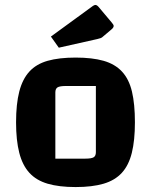

<svg xmlns="http://www.w3.org/2000/svg" viewBox="-20 -745 611 777"><path d="M286 12Q219 12 173 -1.5Q127 -15 99 -45.5Q71 -76 58 -126.5Q45 -177 45 -250Q45 -324 58 -374.5Q71 -425 99 -455.5Q127 -486 173 -499Q219 -512 286 -512Q353 -512 399 -499Q445 -486 473.5 -455.5Q502 -425 514 -374.5Q526 -324 526 -250Q526 -177 513.5 -126.5Q501 -76 473 -45.5Q445 -15 399 -1.5Q353 12 286 12ZM204 -103H325Q350 -103 359 -108.5Q368 -114 368 -129V-397H247Q222 -397 213 -391.5Q204 -386 204 -371ZM218 -552 186 -597 356 -721Q362 -725 366 -725Q372 -725 379 -717L432 -654Q440 -645 440 -640Q440 -633 430 -625L398 -598Q393 -593 388 -591Q383 -589 374 -587Z"/></svg>

Font: Changa ExtraLight SemiBold
Style: Regular
Weight: 600
Version: Version 3.002; ttfautohint (v1.8.2)